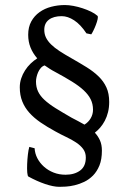

<svg xmlns="http://www.w3.org/2000/svg" viewBox="-20 -723 509 758"><path d="M262.7 -258.3Q275.4 -251.5 288.3 -244.9Q301.3 -238.3 313.5 -231Q329.1 -240.7 338.1 -256.1Q347.2 -271.5 347.2 -290Q347.2 -312.5 338.1 -330.8Q329.1 -349.1 310.5 -366.5Q292 -383.8 263.9 -401.1Q235.8 -418.5 197.8 -439Q186.5 -444.8 176.3 -451.4Q166 -458 156.2 -464.8Q147.5 -461.9 141.1 -454.6Q134.8 -447.3 130.6 -438Q126.5 -428.7 124.3 -418.9Q122.1 -409.2 122.1 -401.4Q122.1 -378.9 130.4 -361.6Q138.7 -344.2 155.8 -328.4Q172.9 -312.5 199.5 -295.9Q226.1 -279.3 262.7 -258.3ZM411.1 -320.3Q411.1 -298.8 406.5 -280.3Q401.9 -261.7 393.8 -246.3Q385.7 -231 375.5 -219.2Q365.2 -207.5 354.5 -199.2Q367.2 -185.5 374.8 -168.5Q382.3 -151.4 382.3 -128.4Q382.3 -93.8 372.6 -69.8Q362.8 -45.9 347.2 -30Q331.5 -14.2 312.5 -5.1Q293.5 3.9 274.9 8.3Q256.3 12.7 240 13.7Q223.6 14.6 214.4 14.6Q202.6 14.6 188.2 11.7Q173.8 8.8 158 3.4Q142.1 -2 125.2 -9.5Q108.4 -17.1 92.3 -25.9Q88.9 -27.3 87.6 -41.7Q86.4 -56.2 87.2 -75Q87.9 -93.8 90.1 -112.8Q92.3 -131.8 95.7 -143.1L116.7 -137.7Q117.7 -117.2 127.4 -98.4Q137.2 -79.6 153.6 -64.9Q169.9 -50.3 191.7 -41.7Q213.4 -33.2 238.8 -33.2Q273.9 -33.2 296.4 -49.8Q318.8 -66.4 318.8 -101.1Q318.8 -120.6 308.3 -134.8Q297.9 -148.9 280.5 -160.4Q263.2 -171.9 241.5 -182.1Q219.7 -192.4 197.8 -204.6Q165.5 -222.2 139.6 -240Q113.8 -257.8 95.7 -278.1Q77.6 -298.3 67.9 -322.8Q58.1 -347.2 58.1 -378.4Q58.1 -396.5 63.7 -413.3Q69.3 -430.2 78.9 -445.1Q88.4 -460 100.8 -471.9Q113.3 -483.9 127 -492.7Q109.9 -512.2 100.6 -535.2Q91.3 -558.1 91.3 -585.9Q91.3 -616.2 103.5 -638.4Q115.7 -660.6 136 -675Q156.2 -689.5 182.4 -696.3Q208.5 -703.1 236.3 -703.1Q251.5 -703.1 269.8 -699.7Q288.1 -696.3 305.9 -690.4Q323.7 -684.6 339.4 -677Q355 -669.4 364.7 -660.6Q367.7 -657.7 365.5 -647.5Q363.3 -637.2 358.6 -625Q354 -612.8 348.6 -602.1Q343.3 -591.3 340.3 -587.4L321.3 -591.3Q297.9 -626.5 272.7 -642.8Q247.6 -659.2 223.6 -659.2Q191.4 -659.2 173.1 -645.3Q154.8 -631.3 154.8 -605.5Q154.8 -588.4 161.6 -574.5Q168.5 -560.5 181.9 -547.4Q195.3 -534.2 215.6 -521Q235.8 -507.8 262.7 -492.7Q295.4 -474.1 322.5 -457.3Q349.6 -440.4 369.4 -421.1Q389.2 -401.9 400.1 -377.9Q411.1 -354 411.1 -320.3Z"/></svg>

Font: Gentium Plus Afr
Style: Regular
Weight: 400
Designer: J. Victor Gaultney, Annie Olsen, Iska Routamaa, Becca Hirsbrunner
Foundry: SIL International
Version: Version 5.000